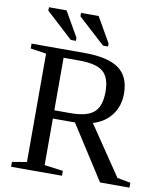

<svg xmlns="http://www.w3.org/2000/svg" viewBox="-93 -933 852 1007"><g transform="rotate(10 333.5 -429.0)"><path d="M207 -287.1V-39.1L306.2 -25.9V0H35.2V-25.9L112.8 -39.1V-616.2L28.8 -628.9V-654.8H311.5Q434.6 -654.8 493.2 -613.3Q551.8 -571.8 551.8 -480Q551.8 -414.6 516.1 -366.9Q480.5 -319.3 417.5 -300.8L594.7 -39.1L665.5 -25.9V0H508.8L324.7 -287.1ZM454.6 -473.1Q454.6 -547.9 418.2 -579.3Q381.8 -610.8 290.5 -610.8H207V-331.1H293.5Q380.9 -331.1 417.7 -363.5Q454.6 -396 454.6 -473.1ZM399.4 -709.5 256.3 -840.3V-858.4H350.1L426.3 -725.6V-709.5ZM228 -709.5 85.4 -840.3V-858.4H179.2L255.4 -725.6V-709.5Z"/></g></svg>

Font: Liberation Serif
Style: Regular
Weight: 400
Designer: Steve Matteson
Foundry: Ascender Corporation
Version: Version 2.1.5